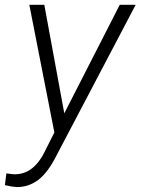

<svg xmlns="http://www.w3.org/2000/svg" viewBox="-63 -548 573 783"><path d="M199.2 -85.9 425.3 -528.3H490.2L168 85Q132.3 156.2 92.5 186Q52.7 215.8 3.9 214.8Q-14.6 213.9 -43 207L-37.1 159.2L-7.8 162.6Q74.2 166 121.6 65.9L158.7 -7.8L56.6 -528.3H117.7Z"/></svg>

Font: RobotoInd Light
Style: Italic
Weight: 300
Italic angle: -12°
Designer: Google
Version: Version 2.001151; 2014